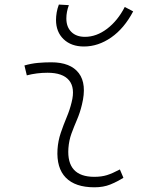

<svg xmlns="http://www.w3.org/2000/svg" viewBox="-20 -795 626 825"><path d="M495.1 -66.9 510.3 -31.2Q483.4 -14.2 453.9 -2.2Q424.3 9.8 385.7 9.8Q303.2 9.8 262.7 -31.7Q222.2 -73.2 227.1 -153.3Q229.5 -189.9 241.2 -224.4Q252.9 -258.8 266.6 -291.5Q280.3 -324.2 287.6 -355Q303.7 -417.5 276.6 -450Q249.5 -482.4 184.6 -482.4Q138.2 -482.4 95.2 -471.2L85 -513.7Q113.8 -522 142.6 -524.7Q171.4 -527.3 200.2 -527.3Q283.2 -527.3 318.6 -480.7Q354 -434.1 332 -345.2Q323.7 -310.5 310.8 -280.5Q297.9 -250.5 287.1 -221.2Q276.4 -191.9 273.9 -157.7Q265.6 -35.2 385.3 -35.2Q416 -35.2 439.5 -42.5Q462.9 -49.8 495.1 -66.9ZM340.8 -595.2Q286.1 -595.2 253.4 -626.5Q220.7 -657.7 220.7 -709.5Q220.7 -724.6 223.6 -741.7Q226.6 -758.8 232.9 -775.4L275.9 -772.9Q265.1 -743.7 265.1 -715.8Q265.1 -679.2 286.4 -658Q307.6 -636.7 345.2 -636.7Q394.5 -636.7 440.2 -671.4Q485.8 -706.1 516.1 -765.1L552.2 -746.1Q513.7 -672.9 457.8 -634Q401.9 -595.2 340.8 -595.2Z"/></svg>

Font: Cascadia Mono PL ExtraLight
Style: Italic
Weight: 200
Italic angle: -10°
Monospace: yes
Designer: Aaron Bell
Foundry: Saja Typeworks
Version: Version 2404.023; ttfautohint (v1.8.4)